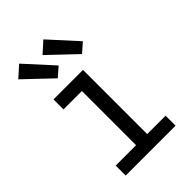

<svg xmlns="http://www.w3.org/2000/svg" viewBox="-226 -859 952 952"><g transform="rotate(-45 250.0 -383.0)"><path d="M75 0V-70H218V-450H89V-520H296V-70H425V0ZM348 -579 206 -714 264 -766 396 -621ZM178 -579 36 -714 94 -766 226 -621Z"/></g></svg>

Font: Iosevka SS04
Style: Regular
Weight: 400
Monospace: yes
Designer: Belleve Invis
Foundry: Belleve Invis
Version: Version 19.0.0; ttfautohint (v1.8.4)